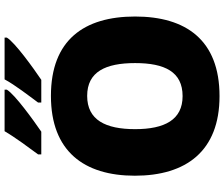

<svg xmlns="http://www.w3.org/2000/svg" viewBox="-90 -943 977 837"><g transform="rotate(-90 398.5 -524.5)"><path d="M653 -983V-993H471C447 -948 398 -885 370 -847V-833H469C521 -868 632 -948 653 -983ZM426 -983V-993H245C219 -948 172 -885 144 -847V-833H243C294 -868 405 -948 426 -983ZM745 -424C745 -646 643 -791 399 -791C158 -791 51 -647 51 -425C51 -202 158 -56 398 -56C643 -56 745 -203 745 -424ZM254 -424C254 -553 294 -633 399 -633C504 -633 542 -553 542 -424C542 -295 504 -217 398 -217C295 -217 254 -295 254 -424Z"/></g></svg>

Font: Noto Sans Malayalam UI Black
Style: Regular
Weight: 900
Designer: Jelle Bosma - Monotype Design Team
Foundry: Monotype Imaging Inc.
Version: Version 2.104